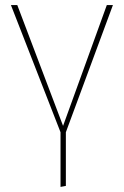

<svg xmlns="http://www.w3.org/2000/svg" viewBox="-20 -539 487 755"><path d="M239 -19V192L218 196V-19L23 -519H48L228 -44L400 -519H424Z"/></svg>

Font: FiraSans
Style: Regular
Weight: 150
Designer: Carrois Corporate & Edenspiekermann AG
Foundry: Carrois Corporate GbR & Edenspiekermann AG
Version: Version 3.106;PS 003.106;hotconv 1.0.70;makeotf.lib2.5.58329